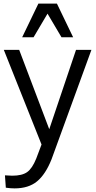

<svg xmlns="http://www.w3.org/2000/svg" viewBox="-20 -816 539 1079"><path d="M104.5 -606.4 195.8 -795.9H299.8L391.1 -606.4H325.7L247.1 -739.3L168.5 -606.4ZM1.5 -535.6H87.9L256.8 -89.8L407.2 -535.6H493.7Q276.9 61 269.5 79.6Q235.8 164.1 188 203.4Q140.1 242.7 62 242.7Q38.6 242.7 12.7 238.8L7.8 169.4Q35.2 171.4 48.8 171.4Q104 171.4 132.6 151.1Q161.1 130.9 183.6 75.2Q203.6 23.9 213.4 -3.9Z"/></svg>

Font: Oxygen
Style: Regular
Weight: 400
Designer: Vernon Adams
Foundry: Vernon Adams
Version: Version Release 0.2.3 webfont; ttfautohint (v0.93.3-1d66) -l